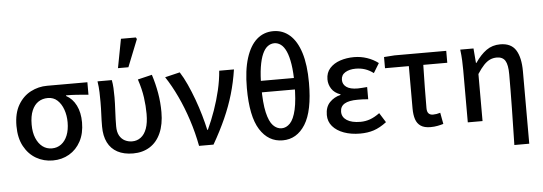

<svg xmlns="http://www.w3.org/2000/svg" viewBox="-56 -932 3632 1284"><g transform="rotate(-5 1760.0 -290.5)"><path d="M266 12Q205 12 154.5 -17Q104 -46 73.5 -102Q43 -158 43 -239Q43 -324 75.5 -379.5Q108 -435 160 -462Q212 -489 271 -489H541V-405Q500 -409 465.5 -411.5Q431 -414 391 -414V-410Q434 -387 458 -339Q482 -291 482 -225Q482 -151 453.5 -98Q425 -45 376 -16.5Q327 12 266 12ZM267 -69Q302 -69 329 -89Q356 -109 371 -146Q386 -183 386 -234Q386 -280 372 -319.5Q358 -359 332 -383Q306 -407 268 -407Q232 -407 204.5 -389Q177 -371 161 -333.5Q145 -296 145 -239Q145 -186 161 -148Q177 -110 204 -89.5Q231 -69 267 -69Z M805 12Q743 12 700 -11Q657 -34 635 -78Q613 -122 613 -185Q613 -227 615 -268Q617 -309 617 -350Q617 -380 616 -415Q615 -450 609 -489H705Q710 -464 711.5 -435Q713 -406 713 -373Q713 -335 710 -280Q707 -225 707 -179Q707 -140 720.5 -116Q734 -92 756.5 -80.5Q779 -69 806 -69Q838 -69 863.5 -88Q889 -107 903 -145.5Q917 -184 917 -244Q917 -297 909 -354.5Q901 -412 879 -478L975 -501Q995 -439 1006 -375.5Q1017 -312 1017 -247Q1017 -165 991 -106.5Q965 -48 917 -18Q869 12 805 12ZM753 -565 790 -759H890L896 -748L823 -565Z M1248 0Q1231 -90 1203 -176Q1175 -262 1139 -338.5Q1103 -415 1062 -477L1162 -501Q1186 -464 1208.5 -414.5Q1231 -365 1251 -310.5Q1271 -256 1286.5 -202Q1302 -148 1312 -102H1316Q1344 -162 1367 -227.5Q1390 -293 1405.5 -359Q1421 -425 1426 -489H1525Q1512 -403 1489 -324.5Q1466 -246 1430.5 -166.5Q1395 -87 1345 0Z M1809 12Q1713 12 1656.5 -77.5Q1600 -167 1600 -357Q1600 -477 1626 -558.5Q1652 -640 1698.5 -680.5Q1745 -721 1809 -721Q1872 -721 1919 -680Q1966 -639 1991.5 -558Q2017 -477 2017 -357Q2017 -167 1960.5 -77.5Q1904 12 1809 12ZM1809 -69Q1840 -69 1865.5 -95.5Q1891 -122 1905.5 -185Q1920 -248 1920 -357Q1920 -435 1911.5 -489Q1903 -543 1888 -576.5Q1873 -610 1852.5 -625Q1832 -640 1809 -640Q1785 -640 1764.5 -625Q1744 -610 1729 -576.5Q1714 -543 1705.5 -489Q1697 -435 1697 -357Q1697 -248 1711.5 -185Q1726 -122 1751.5 -95.5Q1777 -69 1809 -69ZM1654 -320V-397H1963V-320Z M2329 12Q2268 12 2220 -5.5Q2172 -23 2144.5 -55Q2117 -87 2117 -131Q2117 -185 2147 -216Q2177 -247 2220 -257V-261Q2180 -275 2161 -304.5Q2142 -334 2142 -368Q2142 -413 2168.5 -442.5Q2195 -472 2238 -486.5Q2281 -501 2332 -501Q2376 -501 2418 -487Q2460 -473 2494 -447L2455 -383Q2427 -404 2398 -413.5Q2369 -423 2336 -423Q2294 -423 2266 -406Q2238 -389 2238 -356Q2238 -326 2263 -308Q2288 -290 2339 -290Q2354 -290 2369 -291.5Q2384 -293 2402 -294V-212Q2383 -214 2365.5 -214.5Q2348 -215 2331 -215Q2272 -215 2243 -197.5Q2214 -180 2214 -144Q2214 -108 2246.5 -87Q2279 -66 2338 -66Q2371 -66 2402 -77Q2433 -88 2467 -113L2507 -49Q2462 -15 2421 -1.5Q2380 12 2329 12Z M2801 10Q2760 10 2736 -6Q2712 -22 2702 -52Q2692 -82 2692 -125V-409H2532V-484L2603 -489H2950V-409H2789Q2787 -332 2786 -258Q2785 -184 2785 -119Q2785 -94 2795.5 -83Q2806 -72 2825 -72Q2837 -72 2849 -74Q2861 -76 2874 -80L2888 -4Q2872 1 2849.5 5.5Q2827 10 2801 10Z M3349 178Q3350 119 3351.5 56.5Q3353 -6 3354 -68Q3355 -130 3355.5 -187.5Q3356 -245 3356 -295Q3356 -360 3339 -387.5Q3322 -415 3282 -415Q3258 -415 3237 -405.5Q3216 -396 3195.5 -374.5Q3175 -353 3151 -316V0H3052V-350Q3052 -380 3050.5 -415Q3049 -450 3044 -489H3133L3141 -391H3144Q3180 -444 3220 -472.5Q3260 -501 3313 -501Q3386 -501 3417.5 -451Q3449 -401 3449 -308V178Z"/></g></svg>

Font: Source Sans 3 Medium
Style: Regular
Weight: 500
Designer: Paul D. Hunt
Foundry: Adobe
Version: Version 3.052;hotconv 1.1.0;makeotfexe 2.6.0